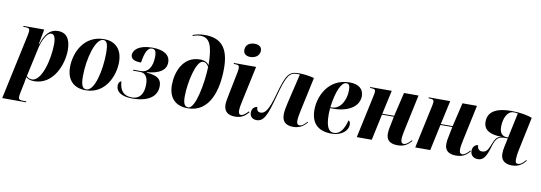

<svg xmlns="http://www.w3.org/2000/svg" viewBox="-85 -1261 5617 1992"><g transform="rotate(10 2723.5 -265.0)"><path d="M132 -449 -16 240H235L236 230H205C167 230 154 224 154 198C154 188 155 178 159 157L184 35C188 13 191 -1 193 -18C214 0 238 10 279 10C479 10 568 -213 568 -368C568 -493 515 -546 439 -546C345 -546 299 -482 266 -380H261L290 -536H73L70 -526H95C133 -526 138 -516 138 -492C138 -482 135 -467 132 -449ZM253 -4C229 -4 208 -14 196 -29L264 -341C281 -417 326 -507 369 -507C398 -507 417 -481 417 -405C417 -244 356 -4 253 -4Z M821 10C1030 10 1113 -194 1113 -336C1113 -485 1026 -546 922 -546C704 -546 621 -347 621 -200C621 -59 700 10 821 10ZM827 0C788 0 769 -34 769 -128C769 -312 830 -536 913 -536C953 -536 965 -497 965 -404C965 -232 916 0 827 0Z M1311 10C1482 10 1572 -56 1572 -165C1572 -235 1533 -272 1415 -280L1416 -285C1548 -297 1616 -342 1616 -424C1616 -500 1551 -546 1429 -546C1283 -546 1230 -485 1230 -435C1230 -396 1263 -373 1338 -373C1356 -487 1382 -536 1427 -536C1463 -536 1472 -505 1472 -460C1472 -346 1424 -286 1354 -286H1273L1271 -276H1344C1401 -276 1430 -237 1430 -157C1430 -53 1384 0 1308 0C1222 0 1177 -48 1172 -145C1161 -145 1141 -130 1141 -94C1141 -31 1200 10 1311 10Z M1897 10C2130 10 2197 -237 2197 -462C2197 -688 2105 -770 1941 -770C1886 -770 1837 -757 1816 -747L1818 -737C1836 -745 1863 -754 1898 -754C1995 -754 2030 -678 2033 -468C2017 -492 1985 -511 1937 -511C1757 -511 1694 -336 1694 -200C1694 -72 1760 10 1897 10ZM1901 0C1861 0 1846 -33 1846 -107C1846 -248 1898 -493 1972 -493C1996 -493 2016 -479 2032 -449C2027 -275 1976 0 1901 0Z M2444 -627C2494 -627 2542 -655 2542 -710C2542 -754 2505 -770 2466 -770C2418 -770 2371 -748 2371 -687C2371 -646 2404 -627 2444 -627ZM2395 10C2466 10 2504 -22 2536 -60L2529 -69C2508 -46 2479 -18 2455 -18C2433 -18 2427 -35 2426 -58C2426 -81 2430 -110 2439 -149L2522 -536H2289L2287 -526H2300C2338 -526 2347 -517 2347 -493C2347 -475 2344 -455 2339 -434L2294 -210C2281 -150 2277 -118 2277 -96C2277 -25 2320 10 2395 10Z M3007 10C3078 10 3117 -21 3153 -62L3147 -68C3109 -27 3092 -17 3071 -17C3050 -17 3040 -30 3040 -61C3040 -88 3046 -123 3054 -160L3133 -527C3085 -539 3028 -548 2975 -548C2865 -548 2840 -513 2776 -283C2733 -124 2696 -77 2650 -77C2614 -77 2607 -104 2607 -128C2586 -128 2550 -111 2550 -60C2550 -19 2578 7 2622 7C2698 7 2730 -68 2783 -268C2845 -499 2872 -538 2959 -538C2969 -538 2975 -537 2983 -536L2911 -233C2898 -176 2890 -138 2890 -100C2890 -27 2928 10 3007 10Z M3409 10C3527 10 3583 -57 3583 -112C3583 -141 3574 -152 3563 -156C3539 -65 3501 -2 3435 -2C3381 -2 3349 -49 3349 -185C3349 -196 3351 -236 3353 -248H3387C3542 -248 3655 -317 3655 -428C3655 -502 3602 -546 3509 -546C3280 -546 3195 -343 3195 -203C3195 -56 3277 10 3409 10ZM3368 -258H3353C3375 -432 3424 -532 3473 -532C3502 -532 3513 -514 3513 -464C3513 -364 3461 -258 3368 -258Z M4107 10C4191 10 4224 -30 4253 -61L4247 -68C4224 -44 4198 -15 4170 -15C4146 -15 4138 -31 4138 -61C4138 -89 4145 -121 4153 -161L4233 -536H4080L4021 -285H3896L3951 -536H3725L3723 -526H3737C3774 -526 3781 -515 3781 -496C3781 -481 3776 -462 3770 -432L3677 0H3835L3894 -275H4019L3999 -174C3992 -145 3988 -118 3988 -91C3988 -34 4017 10 4107 10Z M4723 10C4807 10 4840 -30 4869 -61L4863 -68C4840 -44 4814 -15 4786 -15C4762 -15 4754 -31 4754 -61C4754 -89 4761 -121 4769 -161L4849 -536H4696L4637 -285H4512L4567 -536H4341L4339 -526H4353C4390 -526 4397 -515 4397 -496C4397 -481 4392 -462 4386 -432L4293 0H4451L4510 -275H4635L4615 -174C4608 -145 4604 -118 4604 -91C4604 -34 4633 10 4723 10Z M5313 10C5386 10 5426 -27 5457 -64L5451 -71C5423 -40 5401 -17 5371 -17C5351 -17 5343 -27 5343 -59C5343 -87 5348 -125 5355 -156L5430 -512C5386 -530 5308 -546 5212 -546C5023 -546 4965 -478 4965 -389C4965 -304 5032 -264 5158 -264C5102 -255 5089 -225 5060 -151C5041 -102 5021 -79 4980 -79C4943 -79 4931 -113 4932 -136C4902 -136 4874 -109 4874 -67C4874 -19 4909 7 4952 7C5007 7 5038 -27 5073 -152C5101 -249 5136 -259 5197 -259H5222L5203 -169C5197 -143 5194 -118 5194 -93C5194 -36 5225 10 5313 10ZM5210 -269C5161 -269 5133 -303 5133 -365C5133 -452 5168 -536 5235 -536C5251 -536 5263 -535 5280 -532L5224 -269Z"/></g></svg>

Font: Noto Serif Display Condensed ExtraBold
Style: Italic
Weight: 800
Width: 3
Italic angle: -12°
Designer: Monotype Design Team
Foundry: Monotype Imaging Inc.
Version: Version 2.009